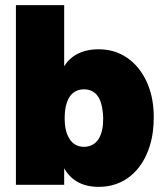

<svg xmlns="http://www.w3.org/2000/svg" viewBox="-20 -720 642 748"><path d="M556 -391C527 -462 465 -528 365 -528C299 -528 256 -503 230 -462V-700H42V0H230V-64C255 -21 296 8 365 8C461 8 532 -52 563 -150C575 -187 579 -228 579 -262C579 -307 573 -349 556 -391ZM365 -180C355 -163 336 -148 307 -148C280 -148 261 -161 249 -182C238 -201 232 -224 232 -259C232 -295 238 -321 250 -341C262 -360 281 -372 307 -372C334 -372 353 -360 365 -339C377 -319 382 -282 382 -259C382 -226 377 -200 365 -180Z"/></svg>

Font: Arthouse Owned Black
Style: Regular
Weight: 900
Designer: Jeremy Tribby
Foundry: Tribby Type
Version: Version 1.000;PS 001.000;hotconv 1.0.88;makeotf.lib2.5.64775